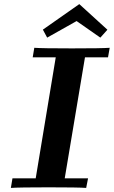

<svg xmlns="http://www.w3.org/2000/svg" viewBox="-20 -920 557 940"><path d="M33.2 0 41 -46.9H154.8L252.9 -639.2H140.1L147.9 -686Q186 -683.1 332 -683.1Q479 -683.1 517.1 -686L508.8 -639.2H396L296.9 -46.9H411.1L401.9 0Q363.8 -2.9 217.8 -2.9Q74.2 -2.9 33.2 0ZM189.9 -774.9 368.2 -899.9 505.4 -774.9V-773.9L471.2 -735.8L355 -816.9L210.9 -735.8Z"/></svg>

Font: CMU Serif Extra
Style: BoldSlanted
Weight: 700
Italic angle: -9.46001°
Version: Version 0.7.0